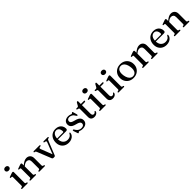

<svg xmlns="http://www.w3.org/2000/svg" viewBox="616 -2779 4875 4875"><g transform="rotate(-45 3053.0 -342.0)"><path d="M210.5 -450V-68.5Q210.5 -55 215.5 -48.2Q220.5 -41.5 230 -38.5L253 -34Q262 -31 266.2 -27Q270.5 -23 270.5 -16.5Q270.5 -9 265 -4.5Q259.5 0 247.5 0H66.5Q55.5 0 50 -4.5Q44.5 -9 44.5 -16.5Q44.5 -22.5 48.8 -26.8Q53 -31 61.5 -33.5L85.5 -38.5Q95 -41.5 100 -48Q105 -54.5 105 -68V-379.5Q105 -390.5 101.5 -395.5Q98 -400.5 89 -401.5L55 -403Q46.5 -404.5 43 -408Q39.5 -411.5 39.5 -417Q39.5 -423.5 43.8 -427.8Q48 -432 59 -435.5L142.5 -465Q158.5 -471 168.2 -473.2Q178 -475.5 184.5 -475.5Q197.5 -475.5 204 -468.8Q210.5 -462 210.5 -450ZM147 -568.5Q114.5 -568.5 94.5 -586.2Q74.5 -604 74.5 -632Q74.5 -660.5 94.5 -678Q114.5 -695.5 147 -695.5Q179.5 -695.5 199.8 -677.8Q220 -660 220 -632Q220 -604 199.8 -586.2Q179.5 -568.5 147 -568.5Z M510 -450V-68.5Q510 -55 515.2 -48.2Q520.5 -41.5 530 -38.5L552.5 -33.5Q568 -28.5 568 -17Q568 0 545 0H366.5Q355.5 0 350 -4.5Q344.5 -9 344.5 -16.5Q344.5 -22.5 348.8 -26.8Q353 -31 361.5 -33.5L385.5 -38.5Q395 -41.5 400 -48Q405 -54.5 405 -68V-379.5Q405 -390.5 401.2 -395.5Q397.5 -400.5 389 -401.5L355 -403Q346.5 -404.5 343 -408Q339.5 -411.5 339.5 -417Q339.5 -423.5 343.5 -427.8Q347.5 -432 358.5 -435.5L442.5 -465Q458 -470.5 467.8 -473Q477.5 -475.5 485 -475.5Q497.5 -475.5 503.8 -468.8Q510 -462 510 -450ZM496 -344 477 -363.5 498.5 -382.5Q558 -436 603 -457.8Q648 -479.5 688.5 -479.5Q752 -479.5 790.5 -440Q829 -400.5 829 -332V-70Q829 -56 834.8 -48.8Q840.5 -41.5 851 -38.5L872 -33.5Q880.5 -31 884.5 -26.8Q888.5 -22.5 888.5 -16.5Q888.5 -9 883.2 -4.5Q878 0 866.5 0H687.5Q664.5 0 664.5 -17Q664.5 -28.5 680 -33.5L703.5 -38.5Q714 -41.5 719 -48.8Q724 -56 724 -70V-316Q724 -366.5 699.2 -391.2Q674.5 -416 633.5 -416Q608.5 -416 579.2 -403.2Q550 -390.5 517.5 -362.5Z M1211 6H1175.5Q1162.5 6 1153.8 -0.5Q1145 -7 1139.5 -20.5L989 -397Q981 -416.5 975.2 -423.2Q969.5 -430 961 -431.5L942.5 -435.5Q933 -438 929.2 -442Q925.5 -446 925.5 -452.5Q925.5 -460.5 931.5 -465Q937.5 -469.5 947.5 -469.5H1148.5Q1170.5 -469.5 1170.5 -453Q1170.5 -446.5 1166.5 -442.2Q1162.5 -438 1152 -436L1131 -432.5Q1106.5 -428 1102 -416.8Q1097.5 -405.5 1108.5 -377L1235.5 -50.5L1212.5 -38.5L1343 -376.5Q1354 -405.5 1349.5 -416.8Q1345 -428 1320.5 -432.5L1299.5 -436Q1289 -438 1284.8 -442Q1280.5 -446 1280.5 -453Q1280.5 -460.5 1286.5 -465Q1292.5 -469.5 1302.5 -469.5H1441.5Q1451.5 -469.5 1457.5 -465Q1463.5 -460.5 1463.5 -452.5Q1463.5 -446.5 1459.8 -442.2Q1456 -438 1445.5 -436L1427 -432.5Q1417.5 -430.5 1410 -420.2Q1402.5 -410 1392.5 -383.5L1246 -18Q1240 -4 1231.2 1Q1222.5 6 1211 6Z M1932.5 -292Q1932.5 -269 1919.2 -257.2Q1906 -245.5 1880 -245.5H1560.5V-277H1800.5Q1825 -277 1825 -298.5Q1825 -365.5 1796.2 -403Q1767.5 -440.5 1719 -440.5Q1681 -440.5 1652.2 -419Q1623.5 -397.5 1607.2 -357.8Q1591 -318 1591 -264Q1591 -164.5 1638.5 -113Q1686 -61.5 1763 -61.5Q1812.5 -61.5 1849 -84Q1885.5 -106.5 1900.5 -143.5Q1906.5 -151.5 1910.8 -154.8Q1915 -158 1920 -158Q1927 -158 1930 -152.2Q1933 -146.5 1932.5 -138.5Q1929.5 -97 1902.8 -63Q1876 -29 1831.5 -8.8Q1787 11.5 1730.5 11.5Q1660 11.5 1606.8 -17.8Q1553.5 -47 1523.5 -100.5Q1493.5 -154 1493.5 -225.5Q1493.5 -299 1522.5 -356.2Q1551.5 -413.5 1605.2 -446.5Q1659 -479.5 1733 -479.5Q1794 -479.5 1839 -455.5Q1884 -431.5 1908.2 -389.2Q1932.5 -347 1932.5 -292Z M2192.5 -443Q2155 -443 2133.2 -423.5Q2111.5 -404 2111.5 -373Q2111.5 -353.5 2120.5 -338Q2129.5 -322.5 2153 -310Q2176.5 -297.5 2220 -286Q2289 -270 2328 -247Q2367 -224 2382.8 -194.5Q2398.5 -165 2398.5 -129Q2398.5 -66 2353 -27.2Q2307.5 11.5 2223 11.5Q2192 11.5 2171.8 6Q2151.5 0.5 2138.2 -5Q2125 -10.5 2115 -10.5Q2105 -10.5 2099.2 -5Q2093.5 0.5 2088.2 6.2Q2083 12 2074.5 12Q2067.5 12 2063.8 7.8Q2060 3.5 2056.5 -7L2020 -112.5Q2015.5 -126 2017.2 -135Q2019 -144 2028 -147.5Q2037 -151 2044 -147.5Q2051 -144 2056.5 -134.5Q2079 -93.5 2104.5 -69.2Q2130 -45 2158.8 -35Q2187.5 -25 2218 -25Q2265 -25 2288.8 -45Q2312.5 -65 2312.5 -98Q2312.5 -118 2302.5 -134.2Q2292.5 -150.5 2266 -164.5Q2239.5 -178.5 2190.5 -190.5Q2130 -205 2094 -226Q2058 -247 2042.2 -276.5Q2026.5 -306 2026.5 -345Q2026.5 -384.5 2046.5 -414.8Q2066.5 -445 2102.8 -462.2Q2139 -479.5 2188 -479.5Q2219 -479.5 2238.8 -473.5Q2258.5 -467.5 2271.2 -461.2Q2284 -455 2293.5 -455Q2304.5 -455 2310.5 -461.2Q2316.5 -467.5 2321.8 -473.5Q2327 -479.5 2335 -479.5Q2341 -479.5 2345 -475.5Q2349 -471.5 2351 -461.5L2379.5 -361Q2383 -346.5 2382 -337Q2381 -327.5 2371.5 -323.5Q2362.5 -320.5 2355.8 -325.2Q2349 -330 2342 -342Q2313.5 -396.5 2273.8 -419.8Q2234 -443 2192.5 -443Z M2509.5 -428.5 2482.5 -435Q2470.5 -438.5 2465.8 -443Q2461 -447.5 2461 -453.5Q2461 -461 2466.5 -465.2Q2472 -469.5 2481 -469.5H2513Q2526.5 -469.5 2534.5 -473.5Q2542.5 -477.5 2548.5 -488.5L2589.5 -562Q2596.5 -573.5 2603.8 -578.5Q2611 -583.5 2619 -583.5Q2627.5 -583.5 2632.2 -578.2Q2637 -573 2637 -563.5V-123Q2637 -88.5 2651.2 -70.5Q2665.5 -52.5 2691 -52.5Q2709 -52.5 2719.2 -58.5Q2729.5 -64.5 2735.2 -72.8Q2741 -81 2746.2 -87.2Q2751.5 -93.5 2759.5 -94Q2765.5 -94 2769 -90Q2772.5 -86 2772.5 -77Q2772 -55.5 2756.5 -35.8Q2741 -16 2714 -3.8Q2687 8.5 2652 8.5Q2597 8.5 2564.5 -20Q2532 -48.5 2532 -106.5V-400Q2532 -412 2527 -418.2Q2522 -424.5 2509.5 -428.5ZM2590 -430.5 2590.5 -469.5H2747.5Q2757.5 -469.5 2762.8 -465.5Q2768 -461.5 2768 -454Q2768 -444 2757.8 -437.2Q2747.5 -430.5 2725 -430.5Z M3012 -450V-68.5Q3012 -55 3017 -48.2Q3022 -41.5 3031.5 -38.5L3054.5 -34Q3063.5 -31 3067.8 -27Q3072 -23 3072 -16.5Q3072 -9 3066.5 -4.5Q3061 0 3049 0H2868Q2857 0 2851.5 -4.5Q2846 -9 2846 -16.5Q2846 -22.5 2850.2 -26.8Q2854.5 -31 2863 -33.5L2887 -38.5Q2896.5 -41.5 2901.5 -48Q2906.5 -54.5 2906.5 -68V-379.5Q2906.5 -390.5 2903 -395.5Q2899.5 -400.5 2890.5 -401.5L2856.5 -403Q2848 -404.5 2844.5 -408Q2841 -411.5 2841 -417Q2841 -423.5 2845.2 -427.8Q2849.5 -432 2860.5 -435.5L2944 -465Q2960 -471 2969.8 -473.2Q2979.5 -475.5 2986 -475.5Q2999 -475.5 3005.5 -468.8Q3012 -462 3012 -450ZM2948.5 -568.5Q2916 -568.5 2896 -586.2Q2876 -604 2876 -632Q2876 -660.5 2896 -678Q2916 -695.5 2948.5 -695.5Q2981 -695.5 3001.2 -677.8Q3021.5 -660 3021.5 -632Q3021.5 -604 3001.2 -586.2Q2981 -568.5 2948.5 -568.5Z M3172 -428.5 3145 -435Q3133 -438.5 3128.2 -443Q3123.5 -447.5 3123.5 -453.5Q3123.5 -461 3129 -465.2Q3134.5 -469.5 3143.5 -469.5H3175.5Q3189 -469.5 3197 -473.5Q3205 -477.5 3211 -488.5L3252 -562Q3259 -573.5 3266.2 -578.5Q3273.5 -583.5 3281.5 -583.5Q3290 -583.5 3294.8 -578.2Q3299.5 -573 3299.5 -563.5V-123Q3299.5 -88.5 3313.8 -70.5Q3328 -52.5 3353.5 -52.5Q3371.5 -52.5 3381.8 -58.5Q3392 -64.5 3397.8 -72.8Q3403.5 -81 3408.8 -87.2Q3414 -93.5 3422 -94Q3428 -94 3431.5 -90Q3435 -86 3435 -77Q3434.5 -55.5 3419 -35.8Q3403.5 -16 3376.5 -3.8Q3349.5 8.5 3314.5 8.5Q3259.5 8.5 3227 -20Q3194.5 -48.5 3194.5 -106.5V-400Q3194.5 -412 3189.5 -418.2Q3184.5 -424.5 3172 -428.5ZM3252.5 -430.5 3253 -469.5H3410Q3420 -469.5 3425.2 -465.5Q3430.5 -461.5 3430.5 -454Q3430.5 -444 3420.2 -437.2Q3410 -430.5 3387.5 -430.5Z M3674.5 -450V-68.5Q3674.5 -55 3679.5 -48.2Q3684.5 -41.5 3694 -38.5L3717 -34Q3726 -31 3730.2 -27Q3734.5 -23 3734.5 -16.5Q3734.5 -9 3729 -4.5Q3723.5 0 3711.5 0H3530.5Q3519.5 0 3514 -4.5Q3508.5 -9 3508.5 -16.5Q3508.5 -22.5 3512.8 -26.8Q3517 -31 3525.5 -33.5L3549.5 -38.5Q3559 -41.5 3564 -48Q3569 -54.5 3569 -68V-379.5Q3569 -390.5 3565.5 -395.5Q3562 -400.5 3553 -401.5L3519 -403Q3510.5 -404.5 3507 -408Q3503.5 -411.5 3503.5 -417Q3503.5 -423.5 3507.8 -427.8Q3512 -432 3523 -435.5L3606.5 -465Q3622.5 -471 3632.2 -473.2Q3642 -475.5 3648.5 -475.5Q3661.5 -475.5 3668 -468.8Q3674.5 -462 3674.5 -450ZM3611 -568.5Q3578.5 -568.5 3558.5 -586.2Q3538.5 -604 3538.5 -632Q3538.5 -660.5 3558.5 -678Q3578.5 -695.5 3611 -695.5Q3643.5 -695.5 3663.8 -677.8Q3684 -660 3684 -632Q3684 -604 3663.8 -586.2Q3643.5 -568.5 3611 -568.5Z M4056.5 -479Q4130 -479 4186 -447.8Q4242 -416.5 4273.5 -361Q4305 -305.5 4305 -233Q4305 -163 4273 -107.5Q4241 -52 4184.2 -20.2Q4127.5 11.5 4053 11.5Q3980 11.5 3924 -20Q3868 -51.5 3836.5 -107Q3805 -162.5 3805 -234.5Q3805 -305.5 3837 -360.8Q3869 -416 3925.5 -447.5Q3982 -479 4056.5 -479ZM4091.5 -31Q4133 -36.5 4159.2 -64.8Q4185.5 -93 4194.2 -140.8Q4203 -188.5 4192 -253.5Q4181.5 -318.5 4156.8 -361.8Q4132 -405 4096.5 -424Q4061 -443 4018.5 -437Q3976.5 -431 3950.5 -402.8Q3924.5 -374.5 3915.8 -326.8Q3907 -279 3917.5 -214.5Q3928.5 -149.5 3953.2 -106.2Q3978 -63 4013.5 -43.8Q4049 -24.5 4091.5 -31Z M4556 -450V-68.5Q4556 -55 4561.2 -48.2Q4566.5 -41.5 4576 -38.5L4598.5 -33.5Q4614 -28.5 4614 -17Q4614 0 4591 0H4412.5Q4401.5 0 4396 -4.5Q4390.5 -9 4390.5 -16.5Q4390.5 -22.5 4394.8 -26.8Q4399 -31 4407.5 -33.5L4431.5 -38.5Q4441 -41.5 4446 -48Q4451 -54.5 4451 -68V-379.5Q4451 -390.5 4447.2 -395.5Q4443.5 -400.5 4435 -401.5L4401 -403Q4392.5 -404.5 4389 -408Q4385.5 -411.5 4385.5 -417Q4385.5 -423.5 4389.5 -427.8Q4393.5 -432 4404.5 -435.5L4488.5 -465Q4504 -470.5 4513.8 -473Q4523.5 -475.5 4531 -475.5Q4543.5 -475.5 4549.8 -468.8Q4556 -462 4556 -450ZM4542 -344 4523 -363.5 4544.5 -382.5Q4604 -436 4649 -457.8Q4694 -479.5 4734.5 -479.5Q4798 -479.5 4836.5 -440Q4875 -400.5 4875 -332V-70Q4875 -56 4880.8 -48.8Q4886.5 -41.5 4897 -38.5L4918 -33.5Q4926.5 -31 4930.5 -26.8Q4934.5 -22.5 4934.5 -16.5Q4934.5 -9 4929.2 -4.5Q4924 0 4912.5 0H4733.5Q4710.5 0 4710.5 -17Q4710.5 -28.5 4726 -33.5L4749.5 -38.5Q4760 -41.5 4765 -48.8Q4770 -56 4770 -70V-316Q4770 -366.5 4745.2 -391.2Q4720.5 -416 4679.5 -416Q4654.5 -416 4625.2 -403.2Q4596 -390.5 4563.5 -362.5Z M5445.5 -292Q5445.5 -269 5432.2 -257.2Q5419 -245.5 5393 -245.5H5073.5V-277H5313.5Q5338 -277 5338 -298.5Q5338 -365.5 5309.2 -403Q5280.5 -440.5 5232 -440.5Q5194 -440.5 5165.2 -419Q5136.5 -397.5 5120.2 -357.8Q5104 -318 5104 -264Q5104 -164.5 5151.5 -113Q5199 -61.5 5276 -61.5Q5325.5 -61.5 5362 -84Q5398.5 -106.5 5413.5 -143.5Q5419.5 -151.5 5423.8 -154.8Q5428 -158 5433 -158Q5440 -158 5443 -152.2Q5446 -146.5 5445.5 -138.5Q5442.5 -97 5415.8 -63Q5389 -29 5344.5 -8.8Q5300 11.5 5243.5 11.5Q5173 11.5 5119.8 -17.8Q5066.5 -47 5036.5 -100.5Q5006.5 -154 5006.5 -225.5Q5006.5 -299 5035.5 -356.2Q5064.5 -413.5 5118.2 -446.5Q5172 -479.5 5246 -479.5Q5307 -479.5 5352 -455.5Q5397 -431.5 5421.2 -389.2Q5445.5 -347 5445.5 -292Z M5695.5 -450V-68.5Q5695.5 -55 5700.8 -48.2Q5706 -41.5 5715.5 -38.5L5738 -33.5Q5753.5 -28.5 5753.5 -17Q5753.5 0 5730.5 0H5552Q5541 0 5535.5 -4.5Q5530 -9 5530 -16.5Q5530 -22.5 5534.2 -26.8Q5538.5 -31 5547 -33.5L5571 -38.5Q5580.5 -41.5 5585.5 -48Q5590.5 -54.5 5590.5 -68V-379.5Q5590.5 -390.5 5586.8 -395.5Q5583 -400.5 5574.5 -401.5L5540.5 -403Q5532 -404.5 5528.5 -408Q5525 -411.5 5525 -417Q5525 -423.5 5529 -427.8Q5533 -432 5544 -435.5L5628 -465Q5643.5 -470.5 5653.2 -473Q5663 -475.5 5670.5 -475.5Q5683 -475.5 5689.2 -468.8Q5695.5 -462 5695.5 -450ZM5681.5 -344 5662.5 -363.5 5684 -382.5Q5743.5 -436 5788.5 -457.8Q5833.5 -479.5 5874 -479.5Q5937.5 -479.5 5976 -440Q6014.5 -400.5 6014.5 -332V-70Q6014.5 -56 6020.2 -48.8Q6026 -41.5 6036.5 -38.5L6057.5 -33.5Q6066 -31 6070 -26.8Q6074 -22.5 6074 -16.5Q6074 -9 6068.8 -4.5Q6063.5 0 6052 0H5873Q5850 0 5850 -17Q5850 -28.5 5865.5 -33.5L5889 -38.5Q5899.5 -41.5 5904.5 -48.8Q5909.5 -56 5909.5 -70V-316Q5909.5 -366.5 5884.8 -391.2Q5860 -416 5819 -416Q5794 -416 5764.8 -403.2Q5735.5 -390.5 5703 -362.5Z"/></g></svg>

Font: Fraunces 16pt
Style: Regular
Weight: 400
Version: Version 1.000;[b76b70a41]